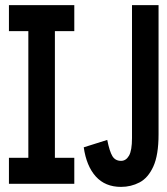

<svg xmlns="http://www.w3.org/2000/svg" viewBox="-20 -720 656 752"><path d="M454 12Q392 12 355.2 -28.8Q318.5 -69.5 308 -143L400 -172Q409 -127 420.2 -108.5Q431.5 -90 454 -90Q473.5 -90 485.2 -110.2Q497 -130.5 497 -179V-700H601V-194Q601 -112.5 580.5 -67.8Q560 -23 526.5 -5.5Q493 12 454 12ZM15 0V-102H91V-598H15V-700H271V-598H195V-102H271V0Z"/></svg>

Font: Overpass Mono
Style: Bold
Weight: 700
Monospace: yes
Designer: Delve Withrington, Dave Bailey
Foundry: Delve Fonts LLC
Version: Version 4.000